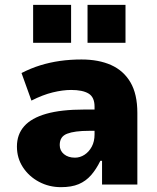

<svg xmlns="http://www.w3.org/2000/svg" viewBox="-20 -763 649 794"><path d="M232 11Q183 11 141.5 -11Q100 -33 75 -71Q50 -109 50 -157Q50 -207 80 -241Q110 -275 171.5 -292.5Q233 -310 328 -310H392V-222H349Q318 -222 295.5 -219Q273 -216 257.5 -210Q242 -204 234.5 -192.5Q227 -181 227 -163Q227 -140 244.5 -125.5Q262 -111 290 -111Q311 -111 329.5 -123Q348 -135 359.5 -156.5Q371 -178 371 -207V-322Q371 -361 346.5 -376Q322 -391 274 -391Q240 -391 198.5 -381Q157 -371 110 -347L69 -461Q108 -481 147 -493Q186 -505 228 -511Q270 -517 317 -517Q388 -517 439.5 -494Q491 -471 519.5 -422.5Q548 -374 548 -296V0H402V-98H395Q378 -63 356.5 -38.5Q335 -14 305.5 -1.5Q276 11 232 11ZM342 -586V-743H499V-586ZM117 -586V-743H274V-586Z"/></svg>

Font: Nunito Sans 7pt SemiCondensed Black
Style: Regular
Weight: 900
Width: 4
Designer: Vernon Adams
Foundry: Vernon Adams
Version: Version 3.101;gftools[0.9.27]